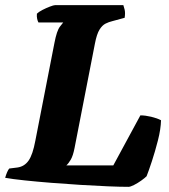

<svg xmlns="http://www.w3.org/2000/svg" viewBox="-31 -724 656 744"><path d="M467 0Q436 0 387.5 -2Q339 -4 282 -7.5Q225 -11 168.5 -15.5Q112 -20 64.5 -25Q17 -30 -11 -35Q-8 -46 -3.5 -56.5Q1 -67 5 -71L37 -75Q64 -79 80 -102Q96 -125 106 -179L180 -558Q189 -605 201 -620.5Q213 -636 214 -637H118Q115 -642 113 -651Q111 -660 112 -671Q119 -678 133.5 -685.5Q148 -693 162.5 -698.5Q177 -704 182 -704H447Q449 -699 452 -686.5Q455 -674 452 -655L404 -642Q391 -639 378 -632.5Q365 -626 354.5 -609Q344 -592 337 -556L258 -151Q252 -120 243 -105Q234 -90 226 -83H408L513 -277Q532 -277 555 -271.5Q578 -266 593 -258Q592 -223 581 -180Q570 -137 557.5 -99Q545 -61 537 -41Q530 -34 516 -24Q502 -14 488 -7Q474 0 467 0Z"/></svg>

Font: Texturina Black
Style: Italic
Weight: 900
Italic angle: -11°
Designer: Guillermo Torres Carreño
Foundry: Omnibus-Type
Version: Version 1.002; ttfautohint (v1.8.3)